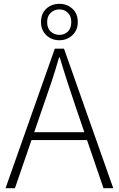

<svg xmlns="http://www.w3.org/2000/svg" viewBox="-20 -982 621 1002"><path d="M9 0 266 -728H314L571 0H520L373 -430Q351 -495 331.5 -555Q312 -615 292 -682H288Q269 -615 249 -555Q229 -495 206 -430L58 0ZM125 -251V-292H452V-251ZM290 -772Q249 -772 221.5 -798.5Q194 -825 194 -867Q194 -911 221.5 -936.5Q249 -962 290 -962Q330 -962 358 -936.5Q386 -911 386 -867Q386 -825 358 -798.5Q330 -772 290 -772ZM290 -800Q316 -800 334 -817Q352 -834 352 -867Q352 -898 334 -915.5Q316 -933 290 -933Q264 -933 245 -915.5Q226 -898 226 -867Q226 -834 245 -817Q264 -800 290 -800Z"/></svg>

Font: Noto Sans JP ExtraLight
Style: Regular
Weight: 250
Designer: Ryoko NISHIZUKA  (kana, bopomofo & ideographs); Paul D. Hunt (Latin, Greek & Cyrillic); Sandoll Communications , Soo-you
Foundry: Adobe
Version: Version 2.004-H2;hotconv 1.0.118;makeotfexe 2.5.65603